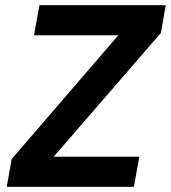

<svg xmlns="http://www.w3.org/2000/svg" viewBox="-20 -720 659 740"><path d="M6 0 25 -107 436 -584H111L132 -700H619L600 -593L187 -116H517L496 0Z"/></svg>

Font: DM Sans 11pt ExtraBold
Style: Italic
Weight: 800
Italic angle: -10°
Version: Version 4.004;gftools[0.9.30]